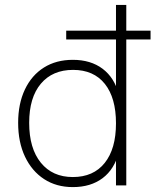

<svg xmlns="http://www.w3.org/2000/svg" viewBox="-20 -756 634 783"><path d="M250 -595V-631H594V-595ZM495 0H453V-141L465 -136Q447 -66 398.5 -29.5Q350 7 277 7Q210 7 160 -25.5Q110 -58 82 -117Q54 -176 54 -255Q54 -333 81.5 -391Q109 -449 159 -480.5Q209 -512 277 -512Q350 -512 398.5 -475.5Q447 -439 465 -370L453 -364V-736H495ZM277 -34Q361 -34 407 -91.5Q453 -149 453 -253Q453 -357 407.5 -414Q362 -471 278 -471Q194 -471 146.5 -414.5Q99 -358 99 -255Q99 -151 146.5 -92.5Q194 -34 277 -34Z"/></svg>

Font: Muli ExtraLight
Style: Regular
Weight: 250
Designer: Vernon Adams
Foundry: Vernon Adams
Version: Version 2.100; ttfautohint (v1.8.1.43-b0c9)